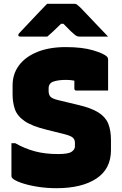

<svg xmlns="http://www.w3.org/2000/svg" viewBox="-20 -967 640 1007"><path d="M325 -720Q412 -720 468.5 -703Q525 -686 541 -670Q547 -664 547 -652V-492H380Q370 -492 370 -503V-544Q350 -548 326 -548Q287 -548 261 -539.5Q235 -531 235 -503V-489Q235 -471 244.5 -460Q254 -449 289 -441L389 -417Q458 -401 495.5 -377.5Q533 -354 547.5 -319Q562 -284 562 -231V-180Q562 -81 485.5 -30.5Q409 20 277 20Q222 20 174 12Q126 4 91.5 -8Q57 -20 44 -33Q40 -37 40 -45V-216H60Q109 -188 162.5 -173.5Q216 -159 285 -159Q338 -159 355.5 -171Q373 -183 373 -199V-219Q373 -233 363.5 -243.5Q354 -254 319 -263L227 -286Q148 -305 109 -332Q70 -359 58 -394.5Q46 -430 46 -472V-519Q46 -579 79.5 -624Q113 -669 175.5 -694.5Q238 -720 325 -720ZM227 -947H370Q378 -947 383 -943.5Q388 -940 401 -928Q411 -918 436 -891.5Q461 -865 491.5 -833Q522 -801 547 -775H401Q390 -775 385 -777Q380 -779 373 -784Q364 -791 350 -804.5Q336 -818 313 -842H300Q277 -819 260 -803.5Q243 -788 228 -775H87Q76 -775 76 -783Q76 -787 79 -791Q82 -795 95 -808Q111 -825 136 -851.5Q161 -878 186.5 -905Q212 -932 227 -947Z"/></svg>

Font: Recursive Mn Lnr St Blk
Style: Regular
Weight: 900
Monospace: yes
Version: Version 1.079;hotconv 1.0.112;makeotfexe 2.5.65598; ttfautoh